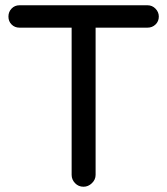

<svg xmlns="http://www.w3.org/2000/svg" viewBox="-20 -703 635 729"><path d="M252 -39V-598H54Q36 -598 24 -610Q12 -622 12 -640Q12 -658 24 -670.5Q36 -683 54 -683H540Q558 -683 570.5 -670Q583 -657 583 -640Q583 -622 570.5 -610Q558 -598 540 -598H343V-39Q343 -21 329 -7.5Q315 6 297 6Q278 6 265 -7.5Q252 -21 252 -39Z"/></svg>

Font: 寒蝉全圆体
Style: Regular
Weight: 400
Designer: Warren2060
      Designed by Motoya company      

      [Varela Round]
      Joe Prince(Latin component); Avraham Cornf
Foundry: ChillType
Version: Version 3.200